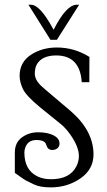

<svg xmlns="http://www.w3.org/2000/svg" viewBox="-20 -791 463 827"><path d="M332 -437Q324.7 -551.8 222.7 -552.2Q162.6 -552.2 140.1 -516.1Q129.9 -499.5 129.9 -474.1Q129.9 -445.8 160.2 -418.5L176.3 -404.3L285.2 -312Q382.3 -227.5 382.8 -126.5Q382.8 -61.5 326.7 -22.7Q270.5 16.1 198.7 16.1Q152.8 16.1 126.5 3.4Q100.1 -9.3 92.5 -13.2Q85 -17.1 64.5 -31.7L43.9 -46.4V-133.8Q43.9 -176.8 74.2 -199Q104.5 -221.2 144 -221.2Q183.6 -221.2 210 -208.5Q235.8 -195.3 236.3 -174.3V-173.3Q236.3 -152.8 215.8 -146.5Q210.9 -145 205.6 -145Q188 -145 182.4 -159.2Q176.8 -173.3 176.3 -174.3Q166.5 -188 137.7 -188Q96.2 -188 86.9 -148.4Q85 -140.6 85 -133.8Q85 -60.1 139.2 -32.2Q165 -19 199.7 -19Q279.3 -19 308.1 -72.8Q319.8 -94.7 319.8 -118.7Q319.8 -159.7 281.7 -212.9Q262.7 -239.7 242.2 -256.3L152.8 -328.6Q92.3 -378.4 78.4 -408.4Q64.5 -438.5 64.5 -463.9Q64.5 -522.5 112.3 -554.4Q160.2 -586.4 225.1 -586.4Q299.8 -586.4 365.2 -545.9L364.7 -437ZM320.8 -770.5 225.1 -619.6H197.3L102.5 -770.5H113.8Q152.3 -770.5 208.5 -667L210.9 -662.6L212.9 -666.5Q265.6 -769.5 309.6 -770.5Z"/></svg>

Font: Lancelot
Style: Regular
Weight: 400
Designer: Marion Kadi
Foundry: Marion Kadi, Anton Koovit
Version: 1.004